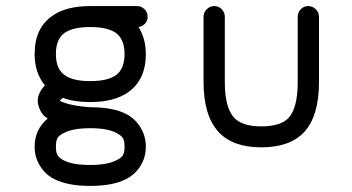

<svg xmlns="http://www.w3.org/2000/svg" viewBox="-20 -482 1160 632"><path d="M277 -462Q431 -462 431 -462Q445 -462 455.5 -452Q466 -442 466 -427Q466 -414 457.5 -404.5Q449 -395 436 -393Q460 -355 460 -304Q460 -218 400 -177Q354 -146 277 -146Q224 -146 187 -160Q180 -155 177 -150Q212 -133 279 -129Q353 -129 397 -106Q425 -91 442.5 -62.5Q460 -34 460 1Q460 36 442.5 64Q425 92 396 107Q352 130 277 130Q202 130 158 107Q130 93 112 64.5Q94 36 94 1Q94 -56 137 -92Q132 -96 127 -99Q114 -111 107.5 -131Q101 -151 107 -168Q113 -186 128 -201Q94 -242 94 -304Q94 -391 154 -431Q199 -462 277 -462ZM277 -393Q221 -393 193 -374Q164 -354 164 -304Q164 -254 194 -234Q221 -215 277 -215Q333 -215 361 -234Q390 -255 390 -304Q390 -353 361 -374Q333 -393 277 -393ZM277 -60Q219 -60 190 -44Q175 -37 169.5 -28Q164 -19 164 0.5Q164 20 169.5 29Q175 38 190 46Q219 61 277 61Q335 61 364 45Q379 38 384.5 29Q390 20 390 0.5Q390 -19 384.5 -27.5Q379 -36 364 -44Q335 -60 277 -60Z M685 -462Q700 -462 710 -451.5Q720 -441 720 -427V-426V-212Q720 -129 750 -95Q777 -66 840 -66Q904 -66 930 -94Q960 -127 960 -212V-426Q960 -427 960 -427Q960 -441 970 -451.5Q980 -462 994.5 -462Q1009 -462 1019.5 -451.5Q1030 -441 1030 -427Q1030 -427 1030 -426V-212Q1030 -100 981 -47Q934 3 840 3Q746 3 699 -48Q650 -102 650 -212Q650 -426 650 -426V-427Q650 -441 660.5 -451.5Q671 -462 685 -462Z"/></svg>

Font: Brass Mono
Style: Regular
Weight: 400
Monospace: yes
Version: Version 1.100; ttfautohint (v1.8.3) -l 8 -r 50 -G 200 -x 14 